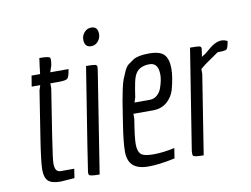

<svg xmlns="http://www.w3.org/2000/svg" viewBox="-78 -832 1245 951"><g transform="rotate(-10 544.5 -356.5)"><path d="M93 -228 129 -458 137 -483H94L103 -537H146L150 -572L156 -616Q205 -616 209 -608Q211 -604 211 -596Q211 -588 208 -570L197 -537H289Q283 -500 275 -491.5Q267 -483 232 -483H188V-458L152 -228Q133 -105 134 -88Q134 -46 163 -46H231L224 0L154 5Q109 5 91.5 -12Q74 -29 74 -68Q74 -107 93 -228Z M420 -629Q386 -629 386 -668Q386 -688 400 -704Q414 -720 435 -720Q468 -720 468 -682Q468 -661 454 -645Q440 -629 420 -629ZM297 -4Q295 -8 295 -16Q295 -24 377 -537Q412 -537 422 -534.5Q432 -532 432 -523.5Q432 -515 428 -491L350 4Q301 4 297 -4Z M729 -10Q650 7 596.5 7Q543 7 518 -16Q493 -39 493 -85.5Q493 -132 507 -221.5Q521 -311 524.5 -333Q528 -355 535.5 -390Q543 -425 549 -440Q555 -455 565 -477.5Q575 -500 586.5 -508.5Q598 -517 614 -528Q639 -544 694.5 -544Q750 -544 770.5 -521.5Q791 -499 791 -452Q791 -407 774 -346Q763 -310 735 -286.5Q707 -263 666 -263H567V-238Q552 -148 552 -113Q552 -78 566.5 -63Q581 -48 630 -48Q679 -48 737 -61ZM658 -317Q680 -317 696 -331Q712 -345 719 -366Q732 -404 732 -430Q732 -491 688 -491Q647 -491 625 -468Q610 -452 602.5 -415.5Q595 -379 590 -342L582 -317Z M956 -523Q956 -521 954 -507L950 -482Q969 -492 985 -507Q1027 -545 1059 -545Q1074 -545 1089 -537Q1083 -502 1076 -496.5Q1069 -491 1031 -491Q1025 -486 991 -463.5Q957 -441 937 -423V-398L874 0Q825 0 821 -8Q819 -12 819 -20Q819 -28 822 -46L900 -537Q937 -537 946.5 -535Q956 -533 956 -523Z"/></g></svg>

Font: Economica
Style: Italic
Weight: 400
Designer: Vicente Lamonaca
Foundry: Vicente Lamonaca
Version: Version 1.100